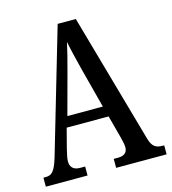

<svg xmlns="http://www.w3.org/2000/svg" viewBox="-107 -802 796 889"><g transform="rotate(-15 291.0 -357.0)"><path d="M3 0H203V-43H179C145 -43 132 -61 132 -87C132 -105 140 -131 143 -147L167 -239H368L395 -138C400 -120 406 -95 406 -81C406 -57 391 -43 361 -43H340V0H582V-43H574C541 -43 525 -55 514 -92L338 -714H251L77 -120C58 -57 43 -43 14 -43H3ZM184 -290 238 -490C251 -538 263 -585 271 -622C278 -584 290 -538 304 -481L354 -290Z"/></g></svg>

Font: Noto Serif Armenian ExtraCondensed Medium
Style: Regular
Weight: 500
Width: 2
Designer: Monotype Design Team
Foundry: Monotype Imaging Inc.
Version: Version 2.008